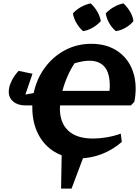

<svg xmlns="http://www.w3.org/2000/svg" viewBox="-20 -924 825 1135"><path d="M131 -301Q81 -301 53 -328.5Q25 -356 34 -403Q37 -423 51 -450.5Q65 -478 90 -505L172 -488L130 -365L179 -374Q197 -459 245.5 -524.5Q294 -590 364.5 -627.5Q435 -665 520 -665Q600 -665 659 -631.5Q718 -598 750 -538Q782 -478 782 -399Q782 -381 780 -361Q778 -341 774 -322L754 -301H335Q334 -292 334 -283Q334 -197 384 -151Q434 -105 530 -105Q567 -105 609.5 -112Q652 -119 694 -134L700 -85Q646 -38 581 -13Q516 12 449 12Q367 12 304 -25.5Q241 -63 206 -131Q171 -199 171 -289Q171 -295 171 -301ZM509 -565Q471 -565 421 -550Q399 -518 380 -475Q361 -432 349 -387H627Q629 -402 629 -416Q629 -493 598 -529Q567 -565 509 -565ZM516 -904Q539 -883 555 -855.5Q571 -828 576 -799Q556 -777 528 -760.5Q500 -744 471 -740Q449 -759 432.5 -787Q416 -815 411 -845Q431 -867 458.5 -882.5Q486 -898 516 -904ZM710 -904Q733 -882 749 -855Q765 -828 769 -799Q750 -776 722 -760Q694 -744 665 -740Q643 -758 626.5 -786Q610 -814 605 -845Q626 -867 653 -882.5Q680 -898 710 -904ZM341 191 345 -27H485L403 191Z"/></svg>

Font: Piazzolla
Style: Bold Italic
Weight: 700
Italic angle: -11.3°
Designer: Juan Pablo del Peral
Foundry: Huerta Tipografica
Version: Version 1.330